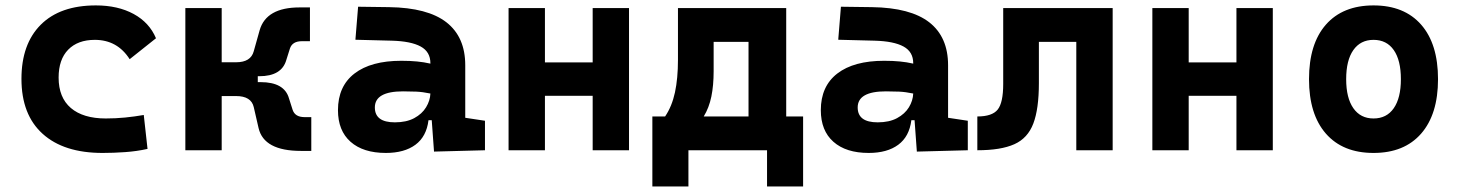

<svg xmlns="http://www.w3.org/2000/svg" viewBox="-20 -547 5313 699"><path d="M353.5 9.8Q212.4 9.8 135.3 -59.8Q58.1 -129.4 58.1 -259.8Q58.1 -386.7 128.4 -457Q198.7 -527.3 329.1 -527.3Q409.2 -527.3 466.6 -496.1Q523.9 -464.8 547.9 -407.7L452.1 -331.5Q407.2 -401.9 325.2 -401.9Q263.2 -401.9 228.3 -366.2Q193.4 -330.6 193.4 -264.6Q193.4 -191.9 238 -153.8Q282.7 -115.7 365.2 -115.7Q400.4 -115.7 435.3 -119.1Q470.2 -122.6 503.4 -128.4L517.1 -4.9Q477.5 3.9 435.5 6.8Q393.6 9.8 353.5 9.8Z M654.8 0V-517.6H787.1V-320.3H839.4Q893.1 -320.3 903.8 -360.4L925.3 -437Q949.2 -520 1070.8 -520H1108.4V-397H1079.1Q1044.4 -397 1035.6 -370.6L1022.5 -329.1Q1005.9 -269.5 923.8 -269.5H918.5V-248H928.7Q1015.6 -248 1032.2 -188.5L1045.4 -147Q1054.2 -120.6 1088.9 -120.6H1113.3V2.4H1075.7Q940.9 2.4 921.4 -80.6L903.8 -157.2Q894.5 -197.3 839.4 -197.3H787.1V0Z M1560.1 4.9 1551.8 -109.4H1540Q1532.7 -49.8 1492.4 -20Q1452.1 9.8 1384.8 9.8Q1302.2 9.8 1256.3 -30.8Q1210.4 -71.3 1210.4 -146Q1210.4 -232.9 1270.5 -279.3Q1330.6 -325.7 1440.9 -325.7Q1473.1 -325.7 1498.3 -323.2Q1523.4 -320.8 1546.9 -315.4V-316.9Q1546.9 -358.4 1511.5 -377.7Q1476.1 -397 1406.2 -398.9L1273.9 -402.3L1283.7 -522.5L1396.5 -521Q1537.1 -519 1605.5 -465.6Q1673.8 -412.1 1673.8 -309.6V-118.2L1745.6 -107.4V0ZM1546.9 -206.5Q1518.6 -212.4 1495.6 -213.4Q1472.7 -214.4 1447.3 -214.4Q1344.7 -214.4 1344.7 -155.8Q1344.7 -101.6 1417.5 -101.6Q1459.5 -101.6 1488 -116.9Q1516.6 -132.3 1531.2 -156.5Q1545.9 -180.7 1546.9 -206.5Z M2137.7 0V-198.2H1963.9V0H1831.5V-517.6H1963.9V-319.8H2137.7V-517.6H2270V0Z M2355 131.8V-123H2401.4Q2426.3 -159.7 2437.3 -210.7Q2448.2 -261.7 2448.2 -329.1V-517.6H2842.3V-123H2903.8V131.8H2772.5V0H2486.3V131.8ZM2705.1 -123V-394.5H2578.1V-287.6Q2578.1 -236.3 2569.8 -195.6Q2561.5 -154.8 2542 -123Z M3317.9 4.9 3309.6 -109.4H3297.9Q3290.5 -49.8 3250.2 -20Q3210 9.8 3142.6 9.8Q3060.1 9.8 3014.2 -30.8Q2968.3 -71.3 2968.3 -146Q2968.3 -232.9 3028.3 -279.3Q3088.4 -325.7 3198.7 -325.7Q3231 -325.7 3256.1 -323.2Q3281.2 -320.8 3304.7 -315.4V-316.9Q3304.7 -358.4 3269.3 -377.7Q3233.9 -397 3164.1 -398.9L3031.7 -402.3L3041.5 -522.5L3154.3 -521Q3294.9 -519 3363.3 -465.6Q3431.6 -412.1 3431.6 -309.6V-118.2L3503.4 -107.4V0ZM3304.7 -206.5Q3276.4 -212.4 3253.4 -213.4Q3230.5 -214.4 3205.1 -214.4Q3102.5 -214.4 3102.5 -155.8Q3102.5 -101.6 3175.3 -101.6Q3217.3 -101.6 3245.8 -116.9Q3274.4 -132.3 3289.1 -156.5Q3303.7 -180.7 3304.7 -206.5Z M3538.1 0V-123Q3592.3 -123 3612.3 -148.2Q3632.3 -173.3 3632.3 -241.2V-517.6H4030.8V0H3898.4V-394.5H3762.2V-244.6Q3762.2 -150.4 3741.9 -97.2Q3721.7 -43.9 3672.9 -22Q3624 0 3538.1 0Z M4481.4 0V-198.2H4307.6V0H4175.3V-517.6H4307.6V-319.8H4481.4V-517.6H4613.8V0Z M4980.5 9.8Q4868.7 9.8 4807.1 -60.5Q4745.6 -130.9 4745.6 -258.8Q4745.6 -387.2 4807.1 -457.3Q4868.7 -527.3 4980.5 -527.3Q5092.3 -527.3 5153.8 -457.3Q5215.3 -387.2 5215.3 -258.8Q5215.3 -130.9 5153.8 -60.5Q5092.3 9.8 4980.5 9.8ZM4980.5 -115.7Q5028.3 -115.7 5054.2 -153.1Q5080.1 -190.4 5080.1 -258.8Q5080.1 -327.6 5054.2 -364.7Q5028.3 -401.9 4980.5 -401.9Q4933.1 -401.9 4907 -364.7Q4880.9 -327.6 4880.9 -258.8Q4880.9 -190.4 4907 -153.1Q4933.1 -115.7 4980.5 -115.7Z"/></svg>

Font: Cascadia Mono
Style: Bold
Weight: 700
Monospace: yes
Designer: Aaron Bell
Foundry: Saja Typeworks
Version: Version 2404.023; ttfautohint (v1.8.4)